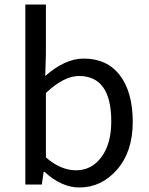

<svg xmlns="http://www.w3.org/2000/svg" viewBox="-20 -816 658 849"><path d="M331 13Q252 13 177 -56H173L165 0H92V-796H183V-578L180 -480Q268 -557 350 -557Q454 -557 510.5 -482.5Q567 -408 567 -277Q567 -146 498 -66.5Q429 13 331 13ZM183 -120Q248 -63 316.5 -63Q385 -63 428.5 -121.5Q472 -180 472 -279Q472 -480 329 -480Q263 -480 183 -405Z"/></svg>

Font: Swei Fan Sans CJK TC
Style: Regular
Weight: 400
Version: Version 2.130